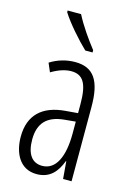

<svg xmlns="http://www.w3.org/2000/svg" viewBox="-118 -826 619 896"><g transform="rotate(15 191.0 -377.5)"><path d="M159 -765H94V-757C123 -710 184 -642 222 -606H257V-617C224 -659 185 -714 159 -765ZM191 -542C149 -542 107 -530 71 -507L89 -465C126 -487 158 -496 184 -496C241 -496 265 -459 265 -358V-315L205 -310C96 -301 35 -245 35 -140C35 -61 70 10 151 10C216 10 248 -31 268 -84H270L277 0H318V-360C318 -485 281 -542 191 -542ZM265 -274V-216C265 -106 233 -34 166 -34C118 -34 90 -70 90 -141C90 -220 129 -261 211 -269Z"/></g></svg>

Font: Noto Sans Display Condensed Light
Style: Regular
Weight: 300
Width: 3
Designer: Monotype Design Team
Foundry: Monotype Imaging Inc.
Version: Version 1.900